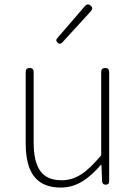

<svg xmlns="http://www.w3.org/2000/svg" viewBox="-20 -834 617 867"><path d="M437 -330V-133C372 -55 323 -20 258 -20C169 -20 132 -76 132 -192V-509C132 -521 126 -527 114 -527C102 -527 96 -521 96 -509V-188C96 -51 147 13 255 13C328 13 383 -29 436 -90H438L441 -15C442 -5 447 0 457 0C467 0 473 -5 473 -15V-263V-509C473 -521 467 -527 455 -527C443 -527 437 -521 437 -509ZM302 -735 239 -662C232 -655 233 -648 240 -641C247 -634 254 -635 261 -642L327 -714L390 -783C398 -792 399 -801 389 -809C380 -817 371 -815 363 -806Z"/></svg>

Font: GenSenRounded2 TW EL
Style: Regular
Weight: 250
Version: Version 2.100;PS 2.1;hotconv 16.6.51;makeotf.lib2.5.65220 DE